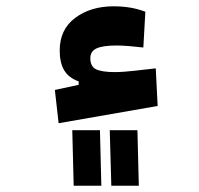

<svg xmlns="http://www.w3.org/2000/svg" viewBox="-20 -367 626 603"><path d="M164.1 20 152.3 -84.5 227.1 -100.6V-111.3Q195.8 -122.6 181.6 -146.2Q167.5 -169.9 167.5 -208.5Q167.5 -274.4 216.1 -310.8Q264.6 -347.2 336.9 -347.2Q392.6 -347.2 436.5 -330.1L430.2 -217.8Q410.2 -220.2 386.2 -222.2Q362.3 -224.1 346.7 -224.1Q303.2 -224.1 283.4 -215.1Q263.7 -206.1 263.7 -184.1Q263.7 -157.7 282.2 -149.2Q300.8 -140.6 340.3 -140.6Q366.7 -140.6 402.3 -144.8Q438 -148.9 469.2 -152.3L475.1 -34.2ZM211.4 216.3 207 42H293.9L298.3 216.3ZM329.6 216.3 324.7 42H411.6L416 216.3Z"/></svg>

Font: Cascadia Mono PL
Style: Bold
Weight: 700
Monospace: yes
Designer: Aaron Bell
Foundry: Saja Typeworks
Version: Version 2404.023; ttfautohint (v1.8.4)